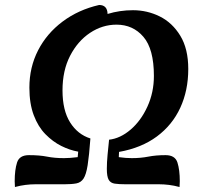

<svg xmlns="http://www.w3.org/2000/svg" viewBox="-20 -740 842 771"><path d="M457 -109Q471 -107 484 -106Q497 -105 509 -105Q545 -105 575.5 -111Q606 -117 645 -117Q683 -117 692.5 -87.5Q702 -58 702 -12Q702 -6 701.5 -0.5Q701 5 701 11Q679 5 658.5 2.5Q638 0 620 0H486Q458 0 441 -2.5Q424 -5 416.5 -18Q409 -31 409 -62Q409 -87 412 -119Q415 -151 418 -179Q463 -184 504.5 -219.5Q546 -255 572 -312Q598 -369 598 -435Q598 -543 556 -592Q514 -641 448 -641Q391 -641 341.5 -608Q292 -575 261.5 -516Q231 -457 231 -377Q231 -297 261.5 -248.5Q292 -200 343 -184Q338 -115 332 -77Q326 -39 315.5 -23Q305 -7 286.5 -3.5Q268 0 238 0H121Q103 0 82.5 2.5Q62 5 40 11Q40 5 39.5 -0.5Q39 -6 39 -12Q39 -58 48.5 -87.5Q58 -117 96 -117Q139 -117 169 -111Q199 -105 237 -105Q248 -105 262.5 -106Q277 -107 292 -109L294 -131Q260 -137 226 -154Q192 -171 162.5 -201Q133 -231 115.5 -277.5Q98 -324 98 -388Q98 -470 133 -538Q168 -606 231.5 -653.5Q295 -701 378 -720Q411 -720 412 -684Q461 -699 514 -699Q571 -699 621.5 -674Q672 -649 704 -596.5Q736 -544 736 -463Q736 -377 704 -307.5Q672 -238 610 -192Q548 -146 458 -130Z"/></svg>

Font: Merienda SemiBold
Style: Regular
Weight: 600
Designer: Eduardo Rodriguez Tunni
Foundry: Eduardo Rodriguez Tunni
Version: Version 2.001; ttfautohint (v1.8.4.7-5d5b)